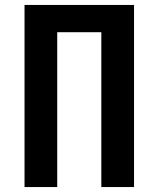

<svg xmlns="http://www.w3.org/2000/svg" viewBox="-20 -755 640 775"><path d="M79 0V-735H521V0H389V-625H211V0Z"/></svg>

Font: Iosevka Extrabold Extended
Style: Regular
Weight: 800
Width: 7
Monospace: yes
Designer: Belleve Invis
Foundry: Belleve Invis
Version: Version 32.5.0; ttfautohint (v1.8.4)